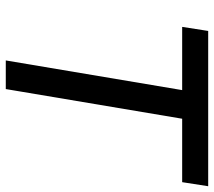

<svg xmlns="http://www.w3.org/2000/svg" viewBox="-58 -682 740 664"><g transform="rotate(90 312.0 -350.0)"><path d="M189 0 297 -642H396L288 0ZM73 -610 87 -700H624L610 -610Z"/></g></svg>

Font: Figtree Light Medium
Style: Italic
Weight: 500
Italic angle: -9.5°
Version: Version 2.000